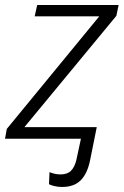

<svg xmlns="http://www.w3.org/2000/svg" viewBox="-34 -552 495 764"><path d="M213 192Q197 192 182.5 188.5Q168 185 161 181L163 133Q170 136 181.5 139Q193 142 207 142Q234 142 248.5 127.5Q263 113 270 84L288 0H-14L-7 -39L361 -487H104L114 -532H438L429 -489L63 -46H351L324 88Q313 140 286.5 166Q260 192 213 192Z"/></svg>

Font: Noto Sans Light
Style: Italic
Weight: 300
Italic angle: -12°
Designer: Monotype Design Team
Foundry: Monotype Imaging Inc.
Version: Version 2.013; ttfautohint (v1.8.4.7-5d5b)